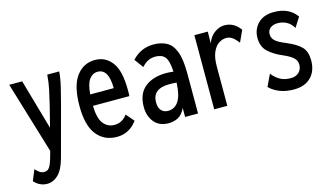

<svg xmlns="http://www.w3.org/2000/svg" viewBox="-77 -730 2028 1161"><g transform="rotate(-15 937.5 -149.5)"><path d="M98 175Q50 175 16 137L44 69Q56 83 69 92Q82 101 99 101Q124 101 137 73.5Q150 46 164 -9L165 -13L29 -463H110L200 -148L234 -283Q245 -328 254.5 -373Q264 -418 267 -463H342Q338 -416 326 -367Q314 -318 302 -272L216 48Q197 116 166 145.5Q135 175 98 175Z M578 10Q499 10 452.5 -48Q406 -106 406 -228Q406 -354 450.5 -414Q495 -474 568 -474Q633 -474 673.5 -421Q714 -368 714 -246Q714 -236 714 -226.5Q714 -217 713 -209H485Q487 -128 514 -96Q541 -64 581 -64Q630 -63 662 -107L705 -57Q682 -25 650 -7.5Q618 10 578 10ZM487 -280H634Q634 -401 565 -401Q534 -401 513 -373.5Q492 -346 487 -280Z M901 11Q843 11 811.5 -27Q780 -65 780 -122Q780 -205 830 -245.5Q880 -286 964 -286Q983 -286 1009 -283Q1005 -353 985.5 -376Q966 -399 927 -399Q902 -399 881.5 -389.5Q861 -380 840 -357L799 -413Q854 -473 934 -473Q981 -473 1015.5 -454.5Q1050 -436 1068.5 -388Q1087 -340 1087 -251V0H1006V-56Q987 -16 959.5 -2.5Q932 11 901 11ZM859 -131Q859 -96 875 -79Q891 -62 916 -62Q959 -62 983 -99Q1007 -136 1010 -214Q988 -216 966 -216Q859 -216 859 -131Z M1188 1V-463H1272L1271 -390Q1286 -431 1316.5 -452.5Q1347 -474 1379 -474Q1439 -473 1476 -420L1443 -348Q1425 -372 1407.5 -384.5Q1390 -397 1369 -397Q1345 -397 1322.5 -382.5Q1300 -368 1285 -334.5Q1270 -301 1270 -245V1Z M1686 10Q1637 10 1599 -4.5Q1561 -19 1534 -46L1569 -120Q1590 -93 1617.5 -77Q1645 -61 1685 -61Q1717 -61 1736 -79.5Q1755 -98 1755 -127Q1755 -151 1738 -168.5Q1721 -186 1678 -205Q1622 -228 1587 -260Q1552 -292 1552 -348Q1552 -401 1587.5 -437.5Q1623 -474 1689 -474Q1782 -474 1829 -408L1790 -347Q1774 -376 1748 -389.5Q1722 -403 1693 -403Q1664 -403 1646.5 -389Q1629 -375 1629 -351Q1629 -326 1647.5 -309Q1666 -292 1716 -272Q1777 -246 1804 -217Q1831 -188 1831 -134Q1831 -67 1792.5 -28.5Q1754 10 1686 10Z"/></g></svg>

Font: Inconsolata Condensed SemiBold
Style: Regular
Weight: 600
Width: 3
Monospace: yes
Designer: Raph Levien, Cyreal, Brenton Simpson
Foundry: Raph Levien, Cyreal, Google
Version: Version 3.100; ttfautohint (v1.8.4.7-5d5b)